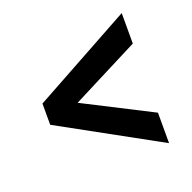

<svg xmlns="http://www.w3.org/2000/svg" viewBox="-93 -586 662 663"><g transform="rotate(-20 238.0 -254.0)"><path d="M56 -215V-293L420 -493V-381L171 -254L420 -127V-15Z"/></g></svg>

Font: Mukta Malar ExtraBold
Style: Regular
Weight: 800
Designer: Aadarsh Rajan, Girish Dalvi, Yashodeep Gholap
Foundry: Ek Type
Version: Version 2.538;PS 1.000;hotconv 16.6.51;makeotf.lib2.5.65220;